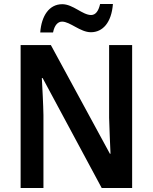

<svg xmlns="http://www.w3.org/2000/svg" viewBox="-20 -939 763 959"><path d="M181 -777H245C252 -813 269 -831 290 -831C330 -831 381 -778 434 -778C493 -778 537 -826 544 -919H480C472 -883 457 -864 435 -864C392 -864 345 -918 291 -918C225 -918 187 -859 181 -777ZM640 0V-714H525V-351C526 -295 530 -228 532 -171H529L234 -714H83V0H197V-364C196 -423 192 -487 189 -549H193L488 0Z"/></svg>

Font: Noto Sans Arabic SemCond SemBd
Style: Regular
Weight: 600
Width: 4
Designer: Monotype Design Team, Nadine Chahine, Nizar Qandah and Khaled Hosny
Foundry: Monotype Imaging Inc.
Version: Version 2.012